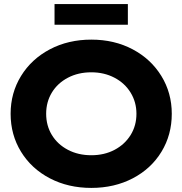

<svg xmlns="http://www.w3.org/2000/svg" viewBox="-20 -910 893 940"><path d="M32 -353Q32 -455 83 -538Q134 -621 224 -668.5Q314 -716 427 -716Q540 -716 629.5 -668.5Q719 -621 770 -538Q821 -455 821 -353Q821 -250 770.5 -167Q720 -84 630 -37Q540 10 427 10Q314 10 224 -37Q134 -84 83 -167Q32 -250 32 -353ZM648 -353Q648 -410 619.5 -456.5Q591 -503 540.5 -529.5Q490 -556 427 -556Q363 -556 312.5 -529.5Q262 -503 234 -457Q206 -411 206 -353Q206 -295 234 -249Q262 -203 312.5 -176.5Q363 -150 427 -150Q491 -150 541 -176.5Q591 -203 619.5 -249Q648 -295 648 -353ZM247 -890H606V-789H247Z"/></svg>

Font: Lexend Exa HM Xlight
Style: Bold
Weight: 700
Designer: Bonnie Shaver-Troup, Thomas Jockin, Octavio Pardo
Foundry: Lexend
Version: Version 1.091